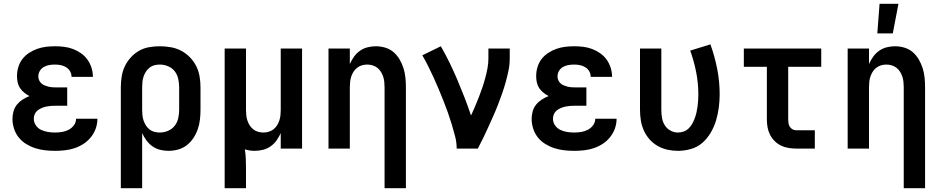

<svg xmlns="http://www.w3.org/2000/svg" viewBox="-20 -787 4990 1017"><path d="M272 12Q245 12 218.5 9Q192 6 167 -2Q142 -10 119 -24Q96 -38 79.5 -58.5Q63 -79 54.5 -105Q46 -131 46 -157Q46 -177 51.5 -197Q57 -217 69.5 -232.5Q82 -248 99.5 -259.5Q117 -271 136 -278Q121 -286 108 -296.5Q95 -307 86 -320.5Q77 -334 73.5 -350.5Q70 -367 70 -383Q70 -408 77 -431.5Q84 -455 98.5 -474Q113 -493 133.5 -506.5Q154 -520 176.5 -528Q199 -536 223 -539Q247 -542 271 -542Q296 -542 320 -539Q344 -536 366.5 -527.5Q389 -519 409 -505Q429 -491 443 -471.5Q457 -452 464.5 -428.5Q472 -405 472 -381V-380H359Q359 -396 351 -409.5Q343 -423 330 -431Q317 -439 302 -442Q287 -445 271 -445Q256 -445 241 -442.5Q226 -440 212.5 -432.5Q199 -425 191 -411.5Q183 -398 183 -382Q183 -372 187 -362.5Q191 -353 198.5 -346Q206 -339 215.5 -335Q225 -331 234.5 -328.5Q244 -326 254.5 -325Q265 -324 275 -324H336V-227H275Q262 -227 249.5 -226Q237 -225 225 -222.5Q213 -220 201 -215Q189 -210 179 -202Q169 -194 164 -182.5Q159 -171 159 -158Q159 -139 170 -123Q181 -107 198 -99Q215 -91 234 -88Q253 -85 272 -85Q290 -85 308.5 -88Q327 -91 343.5 -99.5Q360 -108 371.5 -123.5Q383 -139 383 -158H496Q496 -131 487 -106Q478 -81 461.5 -60.5Q445 -40 423 -25.5Q401 -11 376 -2.5Q351 6 324.5 9Q298 12 272 12Z M620 210V-325Q620 -353 624.5 -381.5Q629 -410 641 -435.5Q653 -461 672.5 -482.5Q692 -504 716.5 -518Q741 -532 769.5 -537Q798 -542 826 -542Q855 -542 884 -537Q913 -532 939 -518.5Q965 -505 985.5 -484Q1006 -463 1019 -437.5Q1032 -412 1037 -383Q1042 -354 1042 -325V-205Q1042 -179 1039 -153Q1036 -127 1027.5 -102.5Q1019 -78 1004.5 -56Q990 -34 969.5 -18Q949 -2 923.5 5Q898 12 872 12Q850 12 828 6.5Q806 1 787.5 -12Q769 -25 755.5 -43.5Q742 -62 733 -82V210ZM826 -85Q849 -85 870 -94Q891 -103 905 -120.5Q919 -138 924 -160.5Q929 -183 929 -205V-325Q929 -347 924 -369.5Q919 -392 905.5 -409.5Q892 -427 870.5 -436Q849 -445 827 -445Q812 -445 798 -441.5Q784 -438 772.5 -429Q761 -420 753 -407.5Q745 -395 740.5 -381.5Q736 -368 734.5 -353.5Q733 -339 733 -325V-205Q733 -191 734.5 -176.5Q736 -162 740.5 -148.5Q745 -135 753 -122.5Q761 -110 772.5 -101Q784 -92 798 -88.5Q812 -85 826 -85Z M1170 210V-530H1283V-205Q1283 -191 1284.5 -176.5Q1286 -162 1290.5 -148.5Q1295 -135 1302.5 -123Q1310 -111 1321.5 -102Q1333 -93 1347 -89Q1361 -85 1375 -85Q1389 -85 1403 -89Q1417 -93 1428.5 -102Q1440 -111 1447.5 -123Q1455 -135 1459.5 -148.5Q1464 -162 1465.5 -176.5Q1467 -191 1467 -205V-530H1580V0H1467V-82Q1458 -62 1445 -43.5Q1432 -25 1413.5 -12Q1395 1 1373 6.5Q1351 12 1329 12Q1316 12 1303 10Q1290 8 1277 4Q1281 29 1282 54.5Q1283 80 1283 105V210Z M2017 210V-325Q2017 -339 2015.5 -353.5Q2014 -368 2009.5 -381.5Q2005 -395 1997.5 -407Q1990 -419 1978.5 -428Q1967 -437 1953 -441Q1939 -445 1925 -445Q1911 -445 1897 -441Q1883 -437 1871.5 -428Q1860 -419 1852.5 -407Q1845 -395 1840.5 -381.5Q1836 -368 1834.5 -353.5Q1833 -339 1833 -325V0H1720V-530H1833V-448Q1842 -468 1855 -486.5Q1868 -505 1886.5 -518Q1905 -531 1927 -536.5Q1949 -542 1971 -542Q1996 -542 2021 -534.5Q2046 -527 2065 -510.5Q2084 -494 2097 -471.5Q2110 -449 2117.5 -425Q2125 -401 2127.5 -375.5Q2130 -350 2130 -325V210Z M2399 0Q2399 -33 2390.5 -65.5Q2382 -98 2372.5 -129.5Q2363 -161 2352 -192Q2341 -223 2328.5 -254Q2316 -285 2303.5 -315.5Q2291 -346 2277 -376Q2263 -406 2248.5 -435.5Q2234 -465 2217 -494L2315 -542Q2340 -499 2362 -453.5Q2384 -408 2403.5 -362Q2423 -316 2441 -269.5Q2459 -223 2475 -175Q2486 -199 2496.5 -223.5Q2507 -248 2516.5 -272.5Q2526 -297 2534.5 -322Q2543 -347 2550 -372.5Q2557 -398 2562 -424.5Q2567 -451 2567 -477V-530H2680V-477Q2680 -445 2673.5 -413.5Q2667 -382 2658.5 -351.5Q2650 -321 2639.5 -291Q2629 -261 2617.5 -231.5Q2606 -202 2593 -173Q2580 -144 2567 -115Q2554 -86 2540 -57Q2526 -28 2511 0Z M3022 12Q2995 12 2968.5 9Q2942 6 2917 -2Q2892 -10 2869 -24Q2846 -38 2829.5 -58.5Q2813 -79 2804.5 -105Q2796 -131 2796 -157Q2796 -177 2801.5 -197Q2807 -217 2819.5 -232.5Q2832 -248 2849.5 -259.5Q2867 -271 2886 -278Q2871 -286 2858 -296.5Q2845 -307 2836 -320.5Q2827 -334 2823.5 -350.5Q2820 -367 2820 -383Q2820 -408 2827 -431.5Q2834 -455 2848.5 -474Q2863 -493 2883.5 -506.5Q2904 -520 2926.5 -528Q2949 -536 2973 -539Q2997 -542 3021 -542Q3046 -542 3070 -539Q3094 -536 3116.5 -527.5Q3139 -519 3159 -505Q3179 -491 3193 -471.5Q3207 -452 3214.5 -428.5Q3222 -405 3222 -381V-380H3109Q3109 -396 3101 -409.5Q3093 -423 3080 -431Q3067 -439 3052 -442Q3037 -445 3021 -445Q3006 -445 2991 -442.5Q2976 -440 2962.5 -432.5Q2949 -425 2941 -411.5Q2933 -398 2933 -382Q2933 -372 2937 -362.5Q2941 -353 2948.5 -346Q2956 -339 2965.5 -335Q2975 -331 2984.5 -328.5Q2994 -326 3004.5 -325Q3015 -324 3025 -324H3086V-227H3025Q3012 -227 2999.5 -226Q2987 -225 2975 -222.5Q2963 -220 2951 -215Q2939 -210 2929 -202Q2919 -194 2914 -182.5Q2909 -171 2909 -158Q2909 -139 2920 -123Q2931 -107 2948 -99Q2965 -91 2984 -88Q3003 -85 3022 -85Q3040 -85 3058.5 -88Q3077 -91 3093.5 -99.5Q3110 -108 3121.5 -123.5Q3133 -139 3133 -158H3246Q3246 -131 3237 -106Q3228 -81 3211.5 -60.5Q3195 -40 3173 -25.5Q3151 -11 3126 -2.5Q3101 6 3074.5 9Q3048 12 3022 12Z M3571 12Q3543 12 3515.5 6Q3488 0 3463.5 -14Q3439 -28 3420.5 -49Q3402 -70 3390.5 -95.5Q3379 -121 3374.5 -149Q3370 -177 3370 -205V-530H3483V-205Q3483 -184 3486.5 -163Q3490 -142 3501 -124Q3512 -106 3531 -95.5Q3550 -85 3571 -85Q3587 -85 3602 -90.5Q3617 -96 3628.5 -107.5Q3640 -119 3647.5 -133Q3655 -147 3660.5 -162Q3666 -177 3669.5 -192.5Q3673 -208 3675 -224Q3677 -240 3678 -256Q3679 -272 3679 -287Q3679 -347 3667.5 -405Q3656 -463 3636 -519L3743 -552Q3766 -488 3779 -421.5Q3792 -355 3792 -288Q3792 -253 3787.5 -218Q3783 -183 3773 -149.5Q3763 -116 3745 -85Q3727 -54 3701 -31Q3675 -8 3640.5 2Q3606 12 3571 12Z M4296 0H4197Q4177 0 4156 -3.5Q4135 -7 4116.5 -16Q4098 -25 4083 -40Q4068 -55 4058.5 -74Q4049 -93 4045.5 -113.5Q4042 -134 4042 -155V-433H3920V-530H4330V-433H4155V-155Q4155 -145 4156.5 -134.5Q4158 -124 4163.5 -115.5Q4169 -107 4178 -102Q4187 -97 4197 -97H4296Z M4767 210V-325Q4767 -339 4765.5 -353.5Q4764 -368 4759.5 -381.5Q4755 -395 4747.5 -407Q4740 -419 4728.5 -428Q4717 -437 4703 -441Q4689 -445 4675 -445Q4661 -445 4647 -441Q4633 -437 4621.5 -428Q4610 -419 4602.5 -407Q4595 -395 4590.5 -381.5Q4586 -368 4584.5 -353.5Q4583 -339 4583 -325V0H4470V-530H4583V-448Q4592 -468 4605 -486.5Q4618 -505 4636.5 -518Q4655 -531 4677 -536.5Q4699 -542 4721 -542Q4746 -542 4771 -534.5Q4796 -527 4815 -510.5Q4834 -494 4847 -471.5Q4860 -449 4867.5 -425Q4875 -401 4877.5 -375.5Q4880 -350 4880 -325V210Z M4627 -610 4639 -767H4739L4709 -610Z"/></svg>

Font: Lode Term
Style: Bold
Weight: 700
Monospace: yes
Designer: Belleve Invis
Foundry: Belleve Invis
Version: Version 29.2.0